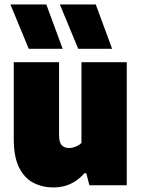

<svg xmlns="http://www.w3.org/2000/svg" viewBox="-20 -828 630 858"><path d="M219 9.5Q168 9.5 128 -11.8Q88 -33 64.8 -80.5Q41.5 -128 41.5 -206.5V-550H244V-223Q244 -191 256.2 -178.8Q268.5 -166.5 288 -166.5Q302.5 -166.5 318.2 -172.8Q334 -179 344 -189.5V-550H546.5V0H379.5L365.5 -54H357.5Q301.5 10 219 9.5ZM329.5 -610 247.5 -808H408L481 -610ZM108.5 -610 26.5 -808H187L260 -610Z"/></svg>

Font: Encode Sans SmCnd Black
Style: Regular
Weight: 900
Width: 4
Designer: Multiple Designers
Foundry: Impallari Type
Version: Version 3.002; ttfautohint (v1.8.3) -l 8 -r 50 -G 200 -x 14 